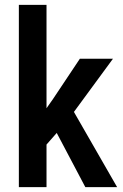

<svg xmlns="http://www.w3.org/2000/svg" viewBox="-20 -770 505 790"><path d="M171.4 -750V0H57.6V-750ZM444.8 -528.3 257.3 -272.9 143.6 -143.6 114.7 -244.1 198.2 -362.8 308.6 -528.3ZM331.1 0 200.7 -247.1 272 -330.6 461.9 0Z"/></svg>

Font: Roboto Condensed Medium
Style: Regular
Weight: 500
Designer: Christian Robertson
Foundry: Google
Version: Version 3.0